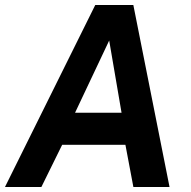

<svg xmlns="http://www.w3.org/2000/svg" viewBox="-28 -743 759 763"><path d="M-8.2 0 350.5 -723H501.9L645.7 0H502L470.4 -167.5H219L136.5 0ZM270.3 -295.1H455L405.9 -582Z"/></svg>

Font: Public Sans Thin
Style: Italic
Weight: 100
Italic angle: -8°
Designer: The Public Sans project authors (U.S. Web Design System). Libre Franklin designed by Pablo Impallari and Rodrigo Fuenzal
Version: Version 2.000